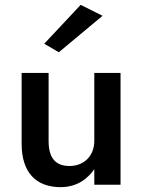

<svg xmlns="http://www.w3.org/2000/svg" viewBox="-20 -760 585 790"><path d="M402 -695 312 -740 162 -580 222 -545ZM368 0H476V-460H368V-180C368 -119 326 -77 266 -77C206 -77 180 -113 180 -180V-460H69V-168C69 -51 128 10 229 10C264 10 294 1 320 -16C339 -29 355 -45 368 -64Z"/></svg>

Font: Jost Medium
Style: Regular
Weight: 500
Version: Version 3.710